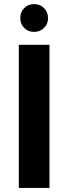

<svg xmlns="http://www.w3.org/2000/svg" viewBox="-20 -919 334 939"><path d="M72 0V-700H222V0ZM146 -763Q118 -763 98.5 -782.5Q79 -802 79 -830Q79 -860 98.5 -879.5Q118 -899 146 -899Q176 -899 195.5 -879.5Q215 -860 215 -830Q215 -802 195.5 -782.5Q176 -763 146 -763Z"/></svg>

Font: DM Sans 10pt Black
Style: Regular
Weight: 900
Version: Version 4.004;gftools[0.9.30]